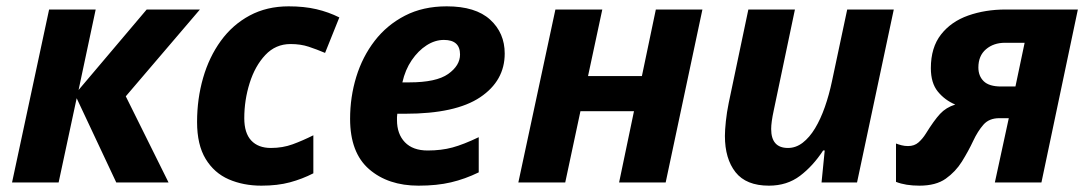

<svg xmlns="http://www.w3.org/2000/svg" viewBox="-20 -576 3440 606"><path d="M18 0 135 -546H282L228 -292L443 -546H611L377 -272L512 0H347L222 -266L165 0Z M805 10Q748 10 702 -10Q656 -30 629 -74.5Q602 -119 602 -191Q602 -264 621 -330Q640 -396 677 -447Q714 -498 768 -527Q822 -556 891 -556Q940 -556 978.5 -547Q1017 -538 1051 -521L1006 -409Q980 -420 954.5 -428.5Q929 -437 897 -437Q850 -437 817.5 -402.5Q785 -368 768 -314Q751 -260 751 -203Q751 -156 773 -132.5Q795 -109 835 -109Q872 -109 903.5 -120.5Q935 -132 969 -149V-29Q934 -11 895 -0.5Q856 10 805 10Z M1301 10Q1205 10 1145 -42Q1085 -94 1085 -201Q1085 -270 1104.5 -333.5Q1124 -397 1162.5 -447Q1201 -497 1258 -526.5Q1315 -556 1390 -556Q1481 -556 1527 -514Q1573 -472 1573 -407Q1573 -321 1495.5 -269Q1418 -217 1259 -217H1234Q1233 -211 1233 -206.5Q1233 -202 1233 -197Q1233 -153 1258 -127Q1283 -101 1330 -101Q1373 -101 1408 -110.5Q1443 -120 1491 -143V-32Q1448 -11 1403.5 -0.5Q1359 10 1301 10ZM1250 -316H1272Q1357 -316 1394.5 -342.5Q1432 -369 1432 -404Q1432 -450 1381 -450Q1353 -450 1326.5 -433Q1300 -416 1279.5 -386Q1259 -356 1250 -316Z M1616 0 1733 -546H1881L1836 -336H2006L2050 -546H2197L2081 0H1934L1981 -225H1812L1764 0Z M2268 -147Q2268 -165 2271 -193.5Q2274 -222 2280 -251L2342 -546H2489L2422 -227Q2414 -190 2414 -169Q2414 -109 2467 -109Q2492 -109 2513.5 -125.5Q2535 -142 2552.5 -171Q2570 -200 2583.5 -238.5Q2597 -277 2606 -320L2654 -546H2801L2685 0H2573L2583 -101H2578Q2546 -52 2505 -21Q2464 10 2407 10Q2335 10 2301.5 -32.5Q2268 -75 2268 -147Z M2882 10Q2838 10 2808 -2V-123Q2816 -120 2825.5 -117.5Q2835 -115 2846 -115Q2866 -115 2879 -126.5Q2892 -138 2902 -154Q2928 -196 2947 -216.5Q2966 -237 2995 -246Q2962 -260 2940 -287Q2918 -314 2918 -361Q2918 -426 2950 -467Q2982 -508 3036 -527Q3090 -546 3154 -546H3382L3267 0H3120L3164 -203H3134Q3102 -203 3084 -182.5Q3066 -162 3051.5 -131Q3037 -100 3016 -66Q2996 -34 2965 -12Q2934 10 2882 10ZM3140 -303H3185L3214 -441H3152Q3116 -441 3092 -420.5Q3068 -400 3068 -363Q3068 -336 3085 -319.5Q3102 -303 3140 -303Z"/></svg>

Font: BC Sans
Style: Bold Italic
Weight: 700
Italic angle: -12°
Designer: Monotype Design Team
Province of B.C.
Foundry: Monotype Imaging Inc.
Version: Version 2.000;GOOG;noto-source:20170915:90ef993387c0